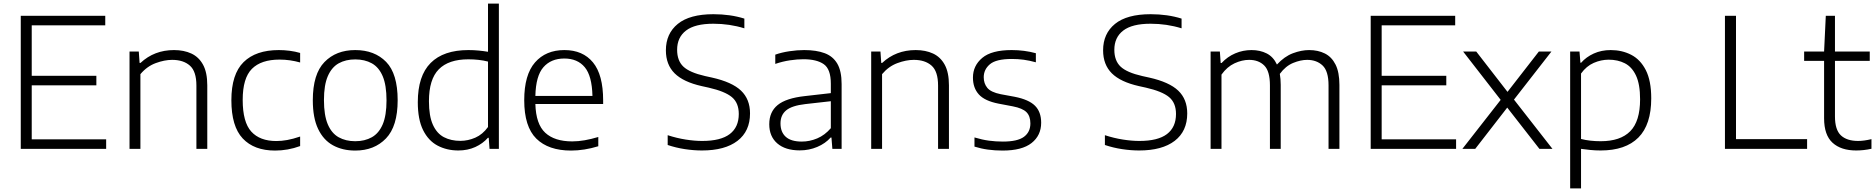

<svg xmlns="http://www.w3.org/2000/svg" viewBox="-20 -828 10437 1068"><path d="M95.5 0V-740H565.5V-687H156.5V-406.5H516V-353.5H156.5V-53H570.5V0Z M700.5 0V-541.5H752L756.5 -478H761.5Q838 -549.5 948 -549.5Q1003 -549.5 1044.5 -530.2Q1086 -511 1109.5 -468Q1133 -425 1133 -353.5V0H1072.5V-352Q1072.5 -431 1036.2 -463Q1000 -495 937.5 -495Q895 -495 846.2 -477Q797.5 -459 761 -415.5V0Z M1510 9.5Q1393.5 9.5 1330.2 -57.8Q1267 -125 1267 -270.5Q1267 -415.5 1335 -482.5Q1403 -549.5 1531 -549.5Q1561 -549.5 1591.8 -545.5Q1622.5 -541.5 1649.5 -533.5V-480.5Q1621 -488.5 1592.8 -492.5Q1564.5 -496.5 1535 -496.5Q1432.5 -496.5 1381.2 -445Q1330 -393.5 1330 -272.5Q1330 -148.5 1377.8 -96Q1425.5 -43.5 1517 -43.5Q1545.5 -43.5 1577.8 -49.2Q1610 -55 1649.5 -68.5V-15.5Q1581.5 9.5 1510 9.5Z M1956 9.5Q1885 9.5 1832 -19.8Q1779 -49 1749.5 -110.8Q1720 -172.5 1720 -270.5Q1720 -416 1784.8 -482.8Q1849.5 -549.5 1956 -549.5Q2063.5 -549.5 2127.8 -483.8Q2192 -418 2192 -270.5Q2192 -125.5 2127 -58Q2062 9.5 1956 9.5ZM1956 -42.5Q2009 -42.5 2048.2 -64.5Q2087.5 -86.5 2108.8 -136.2Q2130 -186 2130 -269.5Q2130 -354 2108.8 -404Q2087.5 -454 2048.2 -475.8Q2009 -497.5 1956 -497.5Q1903 -497.5 1864 -475.8Q1825 -454 1803.5 -404.5Q1782 -355 1782 -271.5Q1782 -187 1803.2 -136.8Q1824.5 -86.5 1863.8 -64.5Q1903 -42.5 1956 -42.5Z M2529.5 9Q2465.5 9 2414.2 -18Q2363 -45 2333.5 -104.2Q2304 -163.5 2304 -259.5Q2304 -406 2375.5 -477.8Q2447 -549.5 2585.5 -549.5Q2614.5 -549.5 2642.8 -546.8Q2671 -544 2694.5 -540V-808H2755V0H2703L2698.5 -61.5H2694Q2666 -29.5 2623.8 -10.2Q2581.5 9 2529.5 9ZM2540.5 -44.5Q2583 -44.5 2623.8 -62.2Q2664.5 -80 2694.5 -121.5V-485.5Q2646 -498 2585 -498Q2475.5 -498 2420.8 -442.5Q2366 -387 2366 -265Q2366 -182.5 2388 -134Q2410 -85.5 2449.2 -65Q2488.5 -44.5 2540.5 -44.5Z M3156.5 9.5Q3030.5 9.5 2963.2 -57Q2896 -123.5 2896 -270.5Q2896 -412 2956 -480.8Q3016 -549.5 3119.5 -549.5Q3222 -549.5 3278.5 -480.8Q3335 -412 3335 -269.5V-249.5H2958Q2961 -137.5 3013 -89.5Q3065 -41.5 3163 -41.5Q3196.5 -41.5 3232.2 -47.8Q3268 -54 3308 -66V-14.5Q3229.5 9.5 3156.5 9.5ZM3119 -502.5Q3045 -502.5 3002.8 -454.2Q2960.5 -406 2958 -294.5H3275.5Q3273 -405.5 3232.8 -454Q3192.5 -502.5 3119 -502.5Z M3884.5 9Q3838.5 9 3789.2 1.5Q3740 -6 3694 -21.5V-76Q3744.5 -59.5 3793.8 -51.8Q3843 -44 3886 -44Q3989 -44 4039.2 -82.2Q4089.5 -120.5 4089.5 -194Q4089.5 -256 4050.8 -288Q4012 -320 3922 -340.5L3883.5 -349Q3781 -372 3732.5 -420.2Q3684 -468.5 3684 -548Q3684 -641 3750.2 -695Q3816.5 -749 3948.5 -749Q4042.5 -749 4120.5 -724.5V-670.5Q4038 -696 3948 -696Q3845.5 -696 3796 -658Q3746.5 -620 3746.5 -551Q3746.5 -490.5 3781.2 -457.5Q3816 -424.5 3902 -405L3940.5 -396.5Q4052 -371.5 4102 -323.8Q4152 -276 4152 -197Q4152 -98 4082.2 -44.5Q4012.5 9 3884.5 9Z M4428.5 8.5Q4348.5 8.5 4303.8 -30.2Q4259 -69 4259 -137Q4259 -205.5 4305.8 -243.8Q4352.5 -282 4457 -293.5L4601.5 -310V-362.5Q4601.5 -443.5 4562.2 -471Q4523 -498.5 4448.5 -498.5Q4415 -498.5 4374.2 -492.5Q4333.5 -486.5 4292.5 -472.5V-524Q4327.5 -536.5 4371 -543Q4414.5 -549.5 4453.5 -549.5Q4521 -549.5 4567.2 -532.2Q4613.5 -515 4637.5 -473.8Q4661.5 -432.5 4661.5 -360.5V0H4610L4605 -63H4600.5Q4571.5 -30 4526 -10.8Q4480.5 8.5 4428.5 8.5ZM4321.5 -141.5Q4321.5 -93.5 4350.8 -67Q4380 -40.5 4440 -40.5Q4483.5 -40.5 4525.8 -58.2Q4568 -76 4601.5 -115V-265L4459.5 -249Q4385 -240.5 4353.2 -214.2Q4321.5 -188 4321.5 -141.5Z M4826 0V-541.5H4877.5L4882 -478H4887Q4963.5 -549.5 5073.5 -549.5Q5128.5 -549.5 5170 -530.2Q5211.5 -511 5235 -468Q5258.5 -425 5258.5 -353.5V0H5198V-352Q5198 -431 5161.8 -463Q5125.5 -495 5063 -495Q5020.5 -495 4971.8 -477Q4923 -459 4886.5 -415.5V0Z M5557 9.5Q5514 9.5 5475.5 4.2Q5437 -1 5400.5 -12.5V-63.5Q5444 -50.5 5481.5 -45.5Q5519 -40.5 5558.5 -40.5Q5640 -40.5 5675.8 -67Q5711.5 -93.5 5711.5 -141.5Q5711.5 -182 5689.8 -204Q5668 -226 5613.5 -236.5L5534.5 -251.5Q5457.5 -266.5 5424.8 -302.8Q5392 -339 5392 -396.5Q5392 -462.5 5443.8 -506Q5495.5 -549.5 5607.5 -549.5Q5678 -549.5 5742 -532V-481.5Q5705.5 -491.5 5674 -495.8Q5642.5 -500 5608.5 -500Q5521 -500 5486.5 -470.8Q5452 -441.5 5452 -398.5Q5452 -363.5 5472 -339.2Q5492 -315 5546.5 -304L5625 -289.5Q5703 -274 5737.2 -239.8Q5771.5 -205.5 5771.5 -145.5Q5771.5 -74.5 5718.2 -32.5Q5665 9.5 5557 9.5Z M6316.5 9Q6270.5 9 6221.2 1.5Q6172 -6 6126 -21.5V-76Q6176.5 -59.5 6225.8 -51.8Q6275 -44 6318 -44Q6421 -44 6471.2 -82.2Q6521.5 -120.5 6521.5 -194Q6521.5 -256 6482.8 -288Q6444 -320 6354 -340.5L6315.5 -349Q6213 -372 6164.5 -420.2Q6116 -468.5 6116 -548Q6116 -641 6182.2 -695Q6248.5 -749 6380.5 -749Q6474.5 -749 6552.5 -724.5V-670.5Q6470 -696 6380 -696Q6277.5 -696 6228 -658Q6178.5 -620 6178.5 -551Q6178.5 -490.5 6213.2 -457.5Q6248 -424.5 6334 -405L6372.5 -396.5Q6484 -371.5 6534 -323.8Q6584 -276 6584 -197Q6584 -98 6514.2 -44.5Q6444.5 9 6316.5 9Z M6714 0V-541.5H6765.5L6770 -477.5H6775Q6808 -513 6851 -531.2Q6894 -549.5 6941.5 -549.5Q6989 -549.5 7026 -530.8Q7063 -512 7083 -469Q7124.5 -514 7171.8 -531.8Q7219 -549.5 7262 -549.5Q7311.5 -549.5 7349.5 -530.5Q7387.5 -511.5 7409 -468.8Q7430.5 -426 7430.5 -355.5V0H7370V-353Q7370 -432.5 7336.8 -463.8Q7303.5 -495 7251 -495Q7214.5 -495 7172.8 -477.8Q7131 -460.5 7099 -417Q7104 -389 7104 -356V0H7044V-353Q7044 -432.5 7012.2 -463.8Q6980.5 -495 6928 -495Q6888.5 -495 6847 -475.8Q6805.5 -456.5 6774.5 -413V0Z M7604.5 0V-740H8074.5V-687H7665.5V-406.5H8025V-353.5H7665.5V-53H8079.5V0Z M8114.5 0 8327.5 -272.5 8118.5 -541.5H8191.5L8365.5 -317L8540 -541.5H8610L8401.5 -274L8615.5 0H8543L8364 -229.5L8186 0Z M8714 220V-541.5H8766L8771 -479H8775Q8803 -511 8845.2 -530.2Q8887.5 -549.5 8939.5 -549.5Q9002.5 -549.5 9053.5 -523.2Q9104.5 -497 9134.8 -438Q9165 -379 9165 -281Q9165 -134.5 9093.5 -62.8Q9022 9 8883.5 9Q8854.5 9 8826.2 6.2Q8798 3.5 8774.5 0V220ZM8884 -42.5Q8993.5 -42.5 9048.2 -98Q9103 -153.5 9103 -275.5Q9103 -359.5 9080.2 -407.8Q9057.5 -456 9018.2 -476Q8979 -496 8928.5 -496Q8886 -496 8845.2 -478.2Q8804.5 -460.5 8774.5 -419V-55Q8823 -42.5 8884 -42.5Z M9575 0V-740H9636.5V-54H10032V0Z M10305 9Q10220.5 9 10173.5 -34Q10126.5 -77 10126.5 -170V-489.5H10015.5V-541.5H10126.5L10136 -740H10187V-541.5H10380.5V-489.5H10187V-180.5Q10187 -106 10220 -75Q10253 -44 10316 -44Q10347.5 -44 10390 -54V-0.5Q10347.5 9 10305 9Z"/></svg>

Font: Encode Sans SmExp Lt
Style: Regular
Weight: 300
Width: 6
Designer: Multiple Designers
Foundry: Impallari Type
Version: Version 3.002; ttfautohint (v1.8.3) -l 8 -r 50 -G 200 -x 14 